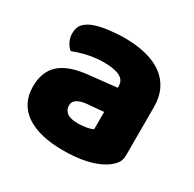

<svg xmlns="http://www.w3.org/2000/svg" viewBox="-120 -630 784 774"><g transform="rotate(30 272.0 -242.5)"><path d="M260 -108Q277 -108 297.5 -111.5Q318 -115 328 -121V-201L256 -195Q228 -193 210 -183Q192 -173 192 -153Q192 -133 207.5 -120.5Q223 -108 260 -108ZM252 -501Q306 -501 350.5 -490Q395 -479 426.5 -456.5Q458 -434 475 -399.5Q492 -365 492 -318V-94Q492 -68 477.5 -51.5Q463 -35 443 -23Q378 16 260 16Q207 16 164.5 6Q122 -4 91.5 -24Q61 -44 44.5 -75Q28 -106 28 -147Q28 -216 69 -253Q110 -290 196 -299L327 -313V-320Q327 -349 301.5 -361.5Q276 -374 228 -374Q191 -374 154.5 -366Q118 -358 89 -346Q76 -355 67 -373.5Q58 -392 58 -412Q58 -438 70.5 -453.5Q83 -469 109 -480Q138 -491 177.5 -496Q217 -501 252 -501Z"/></g></svg>

Font: Baloo Bhai 2 ExtraBold
Style: Regular
Weight: 800
Designer: Supriya Tembe, Noopur Datye and Ek Type
Foundry: Ek Type
Version: Version 1.640;PS 1.000;hotconv 16.6.51;makeotf.lib2.5.65220;